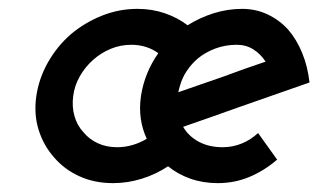

<svg xmlns="http://www.w3.org/2000/svg" viewBox="-20 -404 726 433"><path d="M605 -44Q576 -19 542.5 -5Q509 9 471 9Q438 9 409.5 -1Q381 -11 359 -29Q332 -11 300 -1Q268 9 235 9Q193 9 159 -6.5Q125 -22 102 -49Q78 -76 67 -111.5Q56 -147 62 -188Q68 -228 88.5 -264Q109 -300 140 -327Q171 -353 209.5 -368.5Q248 -384 290 -384Q323 -384 352 -374Q381 -364 403 -347Q430 -364 461.5 -374Q493 -384 526 -384Q557 -384 583.5 -371.5Q610 -359 630 -337Q649 -315 661.5 -284.5Q674 -254 678 -218L518 -162L456 -140Q425 -129 393 -118Q405 -97 428 -84.5Q451 -72 482 -72Q505 -72 525.5 -80.5Q546 -89 562 -104ZM276 -303Q252 -303 230 -294Q208 -285 190 -269Q172 -253 160 -232Q148 -211 145 -187Q142 -163 148 -142Q154 -121 168 -106Q181 -90 200.5 -81Q220 -72 244 -72Q262 -72 279 -77Q296 -82 311 -91Q301 -112 297.5 -136.5Q294 -161 298 -188Q302 -214 312 -238.5Q322 -263 337 -284Q325 -293 309.5 -298Q294 -303 276 -303ZM579 -265Q568 -282 551.5 -292.5Q535 -303 514 -303Q488 -303 465.5 -294.5Q443 -286 426 -272Q412 -260 401.5 -244.5Q391 -229 386 -211Q385 -208 384 -204L382 -196Q407 -205 432.5 -213.5Q458 -222 483 -231Q507 -240 531 -248.5Q555 -257 579 -265Z"/></svg>

Font: Josefin Slab
Style: Bold Italic
Weight: 700
Italic angle: -12°
Designer: Santiago Orozco
Foundry: Typemade
Version: Version 2.000